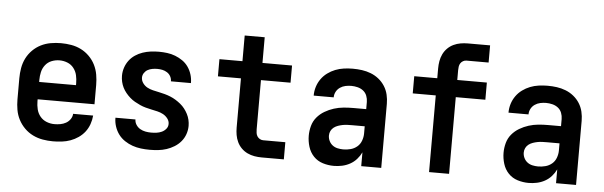

<svg xmlns="http://www.w3.org/2000/svg" viewBox="-48 -904 3396 1080"><g transform="rotate(5 1650.0 -364.0)"><path d="M277 12Q248 12 219 7Q190 2 163.5 -11Q137 -24 116 -45Q95 -66 81.5 -92Q68 -118 63 -147Q58 -176 58 -205V-325Q58 -354 63 -383Q68 -412 81 -438Q94 -464 115 -485Q136 -506 162 -519Q188 -532 217 -537Q246 -542 275 -542Q304 -542 333 -537Q362 -532 388 -519Q414 -506 435 -485Q456 -464 469 -438Q482 -412 487 -383Q492 -354 492 -325V-216H171V-205Q171 -182 176.5 -159.5Q182 -137 196.5 -119.5Q211 -102 232.5 -93.5Q254 -85 277 -85Q294 -85 310.5 -88Q327 -91 341.5 -99Q356 -107 366 -121Q376 -135 377 -152H490Q488 -127 479.5 -103Q471 -79 456 -59.5Q441 -40 420 -25.5Q399 -11 375.5 -2.5Q352 6 327 9Q302 12 277 12ZM171 -314H379V-325Q379 -348 374 -370Q369 -392 355 -410Q341 -428 319.5 -436.5Q298 -445 275 -445Q252 -445 230.5 -436.5Q209 -428 195 -410Q181 -392 176 -370Q171 -348 171 -325Z M823 12Q798 12 773.5 9Q749 6 726 -2Q703 -10 682 -24Q661 -38 646.5 -57.5Q632 -77 624 -101Q616 -125 616 -150V-151H729Q729 -135 738 -121Q747 -107 761 -99Q775 -91 791 -88Q807 -85 823 -85Q838 -85 853.5 -87Q869 -89 883 -95.5Q897 -102 907 -114Q917 -126 917 -142Q917 -159 906 -173Q895 -187 880 -195Q865 -203 848 -207Q831 -211 814 -214.5Q797 -218 780.5 -222.5Q764 -227 748.5 -234Q733 -241 718 -249.5Q703 -258 690 -269.5Q677 -281 666 -294.5Q655 -308 647.5 -323Q640 -338 636 -355Q632 -372 632 -389Q632 -413 639.5 -435.5Q647 -458 661 -476.5Q675 -495 694.5 -508Q714 -521 736 -528.5Q758 -536 781 -539Q804 -542 827 -542Q851 -542 874.5 -539Q898 -536 920 -527.5Q942 -519 961.5 -505.5Q981 -492 994.5 -472.5Q1008 -453 1015 -430Q1022 -407 1022 -384V-382H909V-383Q909 -397 902 -410Q895 -423 882.5 -431Q870 -439 856 -442Q842 -445 827 -445Q813 -445 799 -442.5Q785 -440 773 -433.5Q761 -427 753 -415Q745 -403 745 -389Q745 -372 755.5 -357.5Q766 -343 781 -335Q796 -327 813 -323Q830 -319 847 -315.5Q864 -312 880.5 -307.5Q897 -303 913 -296.5Q929 -290 943.5 -281Q958 -272 971.5 -261Q985 -250 995.5 -236.5Q1006 -223 1014 -207.5Q1022 -192 1026 -175Q1030 -158 1030 -141Q1030 -117 1022 -94Q1014 -71 998.5 -52.5Q983 -34 962 -21Q941 -8 918 -0.5Q895 7 871 9.5Q847 12 823 12Z M1580 0H1455Q1434 0 1413.5 -3.5Q1393 -7 1374 -16Q1355 -25 1340 -40Q1325 -55 1316 -74Q1307 -93 1303.5 -113.5Q1300 -134 1300 -155V-433H1170V-530H1300V-675H1413V-530H1580V-433H1413V-155Q1413 -145 1414.5 -134.5Q1416 -124 1421.5 -115.5Q1427 -107 1436 -102Q1445 -97 1455 -97H1580Z M1863 12Q1831 12 1800.5 2.5Q1770 -7 1748.5 -29.5Q1727 -52 1717.5 -83Q1708 -114 1708 -145Q1708 -173 1715.5 -200.5Q1723 -228 1741 -249.5Q1759 -271 1783.5 -285.5Q1808 -300 1835 -308.5Q1862 -317 1889.5 -319.5Q1917 -322 1945 -322H2017V-362Q2017 -380 2010.5 -397Q2004 -414 1990 -425Q1976 -436 1958 -440.5Q1940 -445 1922 -445Q1906 -445 1889.5 -441.5Q1873 -438 1859 -428.5Q1845 -419 1837 -404Q1829 -389 1829 -372H1716Q1716 -398 1723.5 -422Q1731 -446 1745.5 -466.5Q1760 -487 1780.5 -502Q1801 -517 1824 -526Q1847 -535 1872 -538.5Q1897 -542 1922 -542Q1949 -542 1974.5 -538.5Q2000 -535 2024.5 -525.5Q2049 -516 2069.5 -499.5Q2090 -483 2104 -461Q2118 -439 2124 -413.5Q2130 -388 2130 -362V0H2017V-78Q2007 -57 1991 -39Q1975 -21 1954 -9.5Q1933 2 1909.5 7Q1886 12 1863 12ZM1908 -85Q1929 -85 1949.5 -90.5Q1970 -96 1986 -109.5Q2002 -123 2009.5 -143.5Q2017 -164 2017 -184V-225H1945Q1932 -225 1919 -224.5Q1906 -224 1893 -221.5Q1880 -219 1867 -214.5Q1854 -210 1843.5 -202Q1833 -194 1827 -182Q1821 -170 1821 -156Q1821 -140 1828 -125.5Q1835 -111 1847.5 -101.5Q1860 -92 1876 -88.5Q1892 -85 1908 -85Z M2400 0V-433H2270V-530H2400V-585Q2400 -606 2403.5 -626.5Q2407 -647 2416 -666Q2425 -685 2440 -700Q2455 -715 2474 -724Q2493 -733 2513.5 -736.5Q2534 -740 2555 -740H2680V-643H2555Q2545 -643 2536 -638Q2527 -633 2521.5 -624.5Q2516 -616 2514.5 -605.5Q2513 -595 2513 -585V-530H2680V-433H2513V0Z M2963 12Q2931 12 2900.5 2.5Q2870 -7 2848.5 -29.5Q2827 -52 2817.5 -83Q2808 -114 2808 -145Q2808 -173 2815.5 -200.5Q2823 -228 2841 -249.5Q2859 -271 2883.5 -285.5Q2908 -300 2935 -308.5Q2962 -317 2989.5 -319.5Q3017 -322 3045 -322H3117V-362Q3117 -380 3110.5 -397Q3104 -414 3090 -425Q3076 -436 3058 -440.5Q3040 -445 3022 -445Q3006 -445 2989.5 -441.5Q2973 -438 2959 -428.5Q2945 -419 2937 -404Q2929 -389 2929 -372H2816Q2816 -398 2823.5 -422Q2831 -446 2845.5 -466.5Q2860 -487 2880.5 -502Q2901 -517 2924 -526Q2947 -535 2972 -538.5Q2997 -542 3022 -542Q3049 -542 3074.5 -538.5Q3100 -535 3124.5 -525.5Q3149 -516 3169.5 -499.5Q3190 -483 3204 -461Q3218 -439 3224 -413.5Q3230 -388 3230 -362V0H3117V-78Q3107 -57 3091 -39Q3075 -21 3054 -9.5Q3033 2 3009.5 7Q2986 12 2963 12ZM3008 -85Q3029 -85 3049.5 -90.5Q3070 -96 3086 -109.5Q3102 -123 3109.5 -143.5Q3117 -164 3117 -184V-225H3045Q3032 -225 3019 -224.5Q3006 -224 2993 -221.5Q2980 -219 2967 -214.5Q2954 -210 2943.5 -202Q2933 -194 2927 -182Q2921 -170 2921 -156Q2921 -140 2928 -125.5Q2935 -111 2947.5 -101.5Q2960 -92 2976 -88.5Q2992 -85 3008 -85Z"/></g></svg>

Font: Lode Term
Style: Bold
Weight: 700
Monospace: yes
Designer: Belleve Invis
Foundry: Belleve Invis
Version: Version 29.2.0